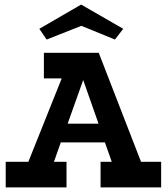

<svg xmlns="http://www.w3.org/2000/svg" viewBox="-20 -820 730 840"><path d="M5 0V-112H104L250 -477H172V-589H412L597 -112H685V0H420V-112H469L439 -197H246L216 -112H271V0ZM276 -279H411L344 -470ZM335 -800 519 -694 483 -647 336 -707 184 -647 152 -694Z"/></svg>

Font: Podkova ExtraBold
Style: Regular
Weight: 800
Designer: Ilya Yudin
Foundry: Cyreal (www.cyreal.org)
Version: Version 2.103